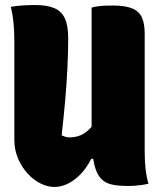

<svg xmlns="http://www.w3.org/2000/svg" viewBox="-20 -730 640 763"><path d="M570 0Q558 3 544.5 5Q531 7 517 8Q503 9 489 9Q457 9 432.5 5Q408 1 391 -11.5Q374 -24 363.5 -49Q353 -74 348.5 -113.5Q344 -153 344 -213Q344 -274 344 -335Q344 -396 344 -456.5Q344 -517 344 -578Q344 -639 344 -700Q355 -703 369.5 -705Q384 -707 399.5 -707.5Q415 -708 428 -708Q478 -708 505.5 -696.5Q533 -685 544 -660.5Q555 -636 555 -597Q555 -544 555 -486.5Q555 -429 555 -369.5Q555 -310 555 -249Q555 -188 555 -127Q555 -89 558.5 -58Q562 -27 570 0ZM196 13Q170 13 142 -0.5Q114 -14 90.5 -39.5Q67 -65 52 -99.5Q37 -134 37 -174Q37 -240 37 -306Q37 -372 37 -438.5Q37 -505 37 -570Q37 -608 33.5 -641.5Q30 -675 23 -703Q46 -707 71 -708.5Q96 -710 120 -710Q166 -710 195 -698Q224 -686 237.5 -657.5Q251 -629 251 -579Q251 -524 248 -461Q245 -398 239 -330.5Q233 -263 225 -192Q232 -189 239.5 -186.5Q247 -184 255 -184Q276 -184 295 -190.5Q314 -197 333 -214.5Q352 -232 370 -266V-99H343Q322 -59 297 -34.5Q272 -10 246.5 1.5Q221 13 196 13Z"/></svg>

Font: Recursive Monospace Casual Black
Style: Regular
Weight: 900
Version: Version 1.047